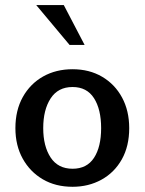

<svg xmlns="http://www.w3.org/2000/svg" viewBox="-20 -716 564 748"><path d="M374 -216.8Q374 -143.6 346.2 -101.1Q318.4 -58.6 262.7 -58.6Q206.1 -58.6 177.2 -102.5Q148.4 -146.5 148.4 -216.8Q148.4 -288.1 177.2 -332.5Q206.1 -377 262.7 -377Q318.4 -377 346.2 -333.5Q374 -290 374 -216.8ZM483.4 -216.8Q483.4 -284.2 455.6 -335.9Q427.7 -387.7 377.9 -417Q328.1 -446.3 262.7 -446.3Q198.2 -446.3 147.9 -418Q97.7 -389.6 68.8 -337.9Q40 -286.1 40 -216.8Q40 -149.4 68.4 -98.1Q96.7 -46.9 146.5 -17.6Q196.3 11.7 262.7 11.7Q325.2 11.7 375.5 -16.1Q425.8 -43.9 454.6 -95.2Q483.4 -146.5 483.4 -216.8ZM251 -541 121.1 -696.3H228.5L309.6 -541Z"/></svg>

Font: Namkio Khamti
Style: Bold
Weight: 700
Designer: Debbi Hosken
Foundry: SIL International
Version: Version 3.917